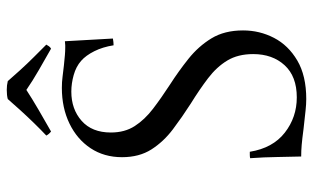

<svg xmlns="http://www.w3.org/2000/svg" viewBox="-199 -715 926 568"><g transform="rotate(-90 264.0 -431.0)"><path d="M85 -3Q84 -35 83.5 -73.5Q83 -112 80 -154Q85 -155 89.5 -155Q94 -155 99 -155Q110 -87 155.5 -51.5Q201 -16 260 -16Q322 -16 355 -52Q388 -88 388 -145Q388 -190 369 -221.5Q350 -253 316.5 -278.5Q283 -304 241 -330Q202 -355 165.5 -382.5Q129 -410 106 -446Q83 -482 83 -533Q83 -586 109.5 -626Q136 -666 182.5 -688.5Q229 -711 288 -711Q306 -711 320.5 -709Q335 -707 354 -705Q373 -703 385 -702Q397 -701 407 -701Q409 -701 414 -701Q419 -701 426 -702L434 -560Q428 -559 423.5 -558.5Q419 -558 414 -558Q409 -590 396.5 -615Q384 -640 368 -654Q351 -669 326 -676Q301 -683 277 -683Q225 -683 190.5 -652.5Q156 -622 156 -566Q156 -525 175 -495.5Q194 -466 226 -441.5Q258 -417 298 -391Q337 -366 374 -336.5Q411 -307 434.5 -268.5Q458 -230 458 -175Q458 -126 436 -83.5Q414 -41 369 -14.5Q324 12 255 12Q240 12 221.5 10Q203 8 167 4Q137 0 119.5 -1.5Q102 -3 85 -3ZM282 -816Q256 -799 222.5 -779.5Q189 -760 159 -743Q155 -746 152 -749.5Q149 -753 147 -757Q164 -773 184 -793.5Q204 -814 223 -835Q242 -856 255 -871Q266 -874 282 -874Q296 -874 308 -871Q321 -856 340 -835Q359 -814 379.5 -793.5Q400 -773 416 -757Q414 -753 411 -749Q408 -745 404 -743Q374 -760 341 -779Q308 -798 282 -816Z"/></g></svg>

Font: Castoro Titling
Style: Regular
Weight: 400
Version: Version 2.04